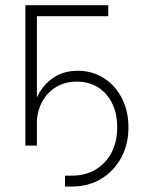

<svg xmlns="http://www.w3.org/2000/svg" viewBox="-20 -549 549 724"><path d="M225.1 154.3V113.3H251.5Q301.8 113.3 340.1 90.6Q378.4 67.9 400.1 27.1Q421.9 -13.7 421.9 -68.4Q421.9 -121.1 402.6 -159.9Q383.3 -198.7 349.1 -220Q314.9 -241.2 270 -241.2Q225.1 -241.2 190.9 -220.5Q156.7 -199.7 137.5 -162.4Q118.2 -125 118.2 -75.2H97.7Q97.7 -133.3 118.7 -180.2Q139.6 -227.1 179.2 -254.6Q218.8 -282.2 273.4 -282.2Q328.1 -282.2 371.3 -254.6Q414.6 -227.1 439.5 -178.7Q464.4 -130.4 464.4 -68.4Q464.4 -4.4 436.8 46.1Q409.2 96.7 361.3 125.5Q313.5 154.3 252 154.3ZM388.2 -529.3V-487.8H119.1V0H75.7V-529.3Z"/></svg>

Font: Inter 24pt ExtraLight
Style: Regular
Weight: 250
Designer: Rasmus Andersson
Foundry: rsms
Version: Version 4.001;git-66647c0bb